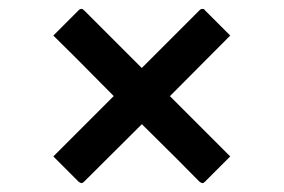

<svg xmlns="http://www.w3.org/2000/svg" viewBox="-20 -516 640 432"><path d="M163 -496Q166 -496 169 -493Q248 -414 334.5 -327.5Q421 -241 498 -164Q485 -151 470 -136Q455 -121 441 -107Q440 -106 438.5 -105Q437 -104 435 -104Q434 -104 432.5 -105Q431 -106 429 -107Q378 -159 321 -215Q264 -271 208 -328Q152 -385 100 -436Q112 -448 127 -463Q142 -478 157 -493Q159 -495 160.5 -495.5Q162 -496 163 -496ZM100 -164Q177 -241 263.5 -327.5Q350 -414 429 -493Q431 -495 432.5 -495.5Q434 -496 435 -496Q437 -496 438.5 -495.5Q440 -495 441 -493Q445 -489 453 -481Q461 -473 470 -464Q479 -455 487 -447Q495 -439 498 -436Q447 -385 390.5 -328Q334 -271 277.5 -215Q221 -159 169 -107Q168 -106 166.5 -105Q165 -104 163 -104Q162 -104 160.5 -105Q159 -106 157 -107Q153 -111 145 -119Q137 -127 128 -136Q119 -145 111 -153Q103 -161 100 -164Z"/></svg>

Font: Recursive
Style: Regular
Weight: 400
Version: Version 1.085